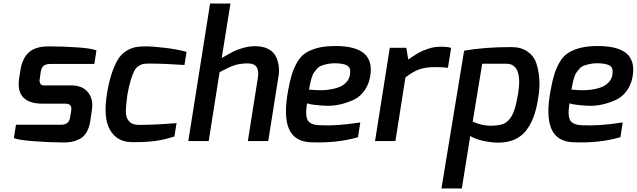

<svg xmlns="http://www.w3.org/2000/svg" viewBox="-20 -803 3625 1093"><path d="M59 -17 71 -93H330Q372 -93 379 -134L385 -171Q389 -192 381 -202.5Q373 -213 349 -213H219Q147 -213 112.5 -248.5Q78 -284 89 -358L97 -407Q108 -473 145.5 -506Q183 -539 257 -539Q335 -539 417.5 -533.5Q500 -528 529 -516L517 -439H269Q238 -439 226.5 -426.5Q215 -414 212 -395L207 -359Q205 -351 205 -345Q205 -339 206.5 -334.5Q208 -330 209.5 -326.5Q211 -323 214 -321.5Q217 -320 219.5 -318.5Q222 -317 226.5 -317Q231 -317 234 -316.5Q237 -316 242 -316.5Q247 -317 249 -317H382Q451 -317 482 -276.5Q513 -236 503 -176L494 -114Q488 -75 472 -49Q456 -23 433 -11.5Q410 0 389.5 4Q369 8 343 8Q267 8 174.5 1Q82 -6 59 -17Z M590 -276Q602 -346 619.5 -395Q637 -444 656 -471.5Q675 -499 701.5 -514.5Q728 -530 751.5 -534.5Q775 -539 808 -539Q851 -539 921 -530.5Q991 -522 1042 -508L1030 -433Q919 -441 831 -441Q808 -441 796 -439Q784 -437 769 -427.5Q754 -418 744.5 -399.5Q735 -381 724.5 -347.5Q714 -314 705 -263Q698 -210 696.5 -177Q695 -144 706 -125Q717 -106 733 -99Q749 -92 775 -92Q816 -92 868.5 -94.5Q921 -97 953 -100L985 -102L973 -26Q914 -7 860 0Q806 7 728 6Q646 5 606 -64Q566 -133 590 -276Z M1052 0 1176 -783H1292L1242 -472Q1245 -474 1251 -478Q1286 -498 1306 -508.5Q1326 -519 1361.5 -529.5Q1397 -540 1432 -540Q1475 -540 1504.5 -525.5Q1534 -511 1548 -486Q1562 -461 1566.5 -428.5Q1571 -396 1564 -360L1507 0H1391L1448 -361Q1461 -442 1391 -442Q1345 -442 1312 -430.5Q1279 -419 1230 -392L1168 0Z M1621 -292Q1631 -346 1642 -381Q1653 -416 1672 -449Q1691 -482 1718.5 -500.5Q1746 -519 1788 -530Q1830 -541 1888 -541Q1935 -541 1971.5 -534Q2008 -527 2037 -510Q2066 -493 2080 -462Q2094 -431 2090 -388Q2085 -333 2059 -293.5Q2033 -254 1995.5 -236Q1958 -218 1916 -208.5Q1874 -199 1834 -201Q1794 -203 1767 -206.5Q1740 -210 1728 -215Q1716 -143 1732.5 -117Q1749 -91 1803 -90Q1896 -85 2031 -106L2018 -22Q1897 13 1751 7Q1656 4 1624.5 -70.5Q1593 -145 1621 -292ZM1739 -293Q1743 -293 1751 -292Q1759 -291 1781.5 -290Q1804 -289 1825 -290Q1846 -291 1872 -296Q1898 -301 1917.5 -310Q1937 -319 1952.5 -336Q1968 -353 1972 -376Q1979 -416 1957.5 -429.5Q1936 -443 1880 -443Q1857 -442 1838 -437.5Q1819 -433 1806 -427.5Q1793 -422 1782.5 -409.5Q1772 -397 1766 -388Q1760 -379 1754.5 -361.5Q1749 -344 1747 -334Q1745 -324 1741 -303Q1739 -297 1739 -293Z M2115 0 2199 -531H2293L2304 -464Q2337 -487 2359 -500Q2381 -513 2416 -525Q2451 -537 2485 -537Q2533 -537 2548 -530L2530 -417Q2504 -421 2455 -421Q2405 -421 2368 -408.5Q2331 -396 2288 -362L2231 0Z M2493 270 2622 -514Q2734 -535 2891 -535Q2945 -535 2981.5 -510.5Q3018 -486 3032 -446Q3046 -406 3050 -354.5Q3054 -303 3044 -248Q3027 -124 2973 -57.5Q2919 9 2817 9Q2779 9 2733.5 -0.5Q2688 -10 2657 -29L2609 270ZM2671 -111Q2740 -79 2812 -90Q2833 -92 2848.5 -99Q2864 -106 2880 -124Q2896 -142 2908 -177.5Q2920 -213 2929 -267Q2957 -440 2863 -440H2725Z M3115 -292Q3125 -346 3136 -381Q3147 -416 3166 -449Q3185 -482 3212.5 -500.5Q3240 -519 3282 -530Q3324 -541 3382 -541Q3429 -541 3465.5 -534Q3502 -527 3531 -510Q3560 -493 3574 -462Q3588 -431 3584 -388Q3579 -333 3553 -293.5Q3527 -254 3489.5 -236Q3452 -218 3410 -208.5Q3368 -199 3328 -201Q3288 -203 3261 -206.5Q3234 -210 3222 -215Q3210 -143 3226.5 -117Q3243 -91 3297 -90Q3390 -85 3525 -106L3512 -22Q3391 13 3245 7Q3150 4 3118.5 -70.5Q3087 -145 3115 -292ZM3233 -293Q3237 -293 3245 -292Q3253 -291 3275.5 -290Q3298 -289 3319 -290Q3340 -291 3366 -296Q3392 -301 3411.5 -310Q3431 -319 3446.5 -336Q3462 -353 3466 -376Q3473 -416 3451.5 -429.5Q3430 -443 3374 -443Q3351 -442 3332 -437.5Q3313 -433 3300 -427.5Q3287 -422 3276.5 -409.5Q3266 -397 3260 -388Q3254 -379 3248.5 -361.5Q3243 -344 3241 -334Q3239 -324 3235 -303Q3233 -297 3233 -293Z"/></svg>

Font: Exo
Style: DemiBoldItalic
Weight: 600
Designer: Natanael Gama
Version: Version 1